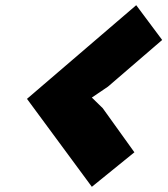

<svg xmlns="http://www.w3.org/2000/svg" viewBox="-20 -780 649 740"><path d="M498 -193 334 -60 84 -399 505 -760 605 -626 396 -446 334 -404 376 -363Z"/></svg>

Font: TypoPRO Sinkin Sans
Style: 900 X Black Italic
Weight: 950
Italic angle: -112°
Designer: Keith Bates
Foundry: K-Type
Version: Sinkin Sans (version 1.0)  by Keith Bates   •   © 2014   www